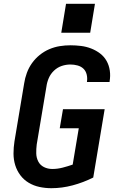

<svg xmlns="http://www.w3.org/2000/svg" viewBox="-20 -981 640 1009"><path d="M250 8Q218 8 187.5 1.5Q157 -5 131 -20.5Q105 -36 87 -60Q69 -84 60 -113Q51 -142 51 -174Q51 -206 56 -238L107 -543Q111 -570 121 -597.5Q131 -625 148 -649Q165 -673 188.5 -692Q212 -711 239 -722.5Q266 -734 294 -738.5Q322 -743 350 -743Q378 -743 406 -739.5Q434 -736 459.5 -726Q485 -716 506 -700Q527 -684 540 -661Q553 -638 557 -610Q561 -582 556 -554Q556 -553 556 -552Q556 -551 556 -550H437Q437 -551 437 -551.5Q437 -552 437 -552Q440 -571 435.5 -589.5Q431 -608 418.5 -620Q406 -632 387.5 -637Q369 -642 350 -642Q327 -642 304.5 -634.5Q282 -627 264 -610Q246 -593 236.5 -571Q227 -549 224 -526L173 -222Q170 -198 170.5 -175Q171 -152 181 -132.5Q191 -113 211 -103Q231 -93 255 -93Q282 -93 309 -100Q336 -107 362 -116L394 -307H294L311 -407H530L470 -48Q418 -22 362 -7Q306 8 250 8ZM454 -809H302L327 -961H479Z"/></svg>

Font: Iosevka SS04 Extended
Style: Bold Italic
Weight: 700
Width: 7
Italic angle: -9°
Monospace: yes
Designer: Belleve Invis
Foundry: Belleve Invis
Version: Version 19.0.0; ttfautohint (v1.8.4)